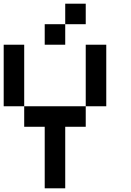

<svg xmlns="http://www.w3.org/2000/svg" viewBox="-20 -1020 707 1040"><path d="M111.1 -444.4H0V-777.8H111.1ZM333.3 -333.3V0H222.2V-333.3H111.1V-444.4H444.4V-333.3ZM555.6 -444.4H444.4V-777.8H555.6ZM444.4 -888.9H333.3V-1000H444.4ZM333.3 -777.8H222.2V-888.9H333.3Z"/></svg>

Font: Pixeloid Mono
Style: Regular
Weight: 400
Monospace: yes
Designer: GGBotNet
Foundry: GGBotNet
Version: 0.5